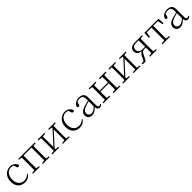

<svg xmlns="http://www.w3.org/2000/svg" viewBox="660 -2590 4672 4672"><g transform="rotate(-45 2995.5 -254.0)"><path d="M292 14C383 14 441 -25 484 -88L469 -101C422 -52 369 -30 309 -30C196 -30 116 -112 116 -255C116 -400 197 -491 303 -491C330 -491 355 -486 381 -474L404 -404C411 -379 422 -368 446 -368C465 -368 477 -377 482 -398C457 -475 386 -522 302 -522C172 -522 52 -422 52 -248C52 -85 147 14 292 14Z M573 -482 658 -473 660 -283V-226L658 -36L573 -27V0H809V-27L724 -36L722 -226V-283L724 -477H997L999 -283V-226L997 -36L912 -27V0H1147V-27L1061 -36L1059 -226V-283L1061 -472L1146 -482V-508H573Z M1603 -482 1692 -472V-445L1525 -262L1385 -109V-472L1475 -482V-508H1240V-482L1325 -473L1327 -283V-226L1325 -36L1240 -27V0H1475V-27L1385 -36V-67L1548 -246L1692 -403V-36L1603 -27V0H1837V-27L1752 -36L1750 -226V-283L1752 -472L1837 -482V-508H1603Z M2176 14C2267 14 2325 -25 2368 -88L2353 -101C2306 -52 2253 -30 2193 -30C2080 -30 2000 -112 2000 -255C2000 -400 2081 -491 2187 -491C2214 -491 2239 -486 2265 -474L2288 -404C2295 -379 2306 -368 2330 -368C2349 -368 2361 -377 2366 -398C2341 -475 2270 -522 2186 -522C2056 -522 1936 -422 1936 -248C1936 -85 2031 14 2176 14Z M2864 13C2896 13 2924 -1 2944 -30L2929 -46C2913 -31 2901 -25 2884 -25C2854 -25 2838 -44 2838 -113V-354C2838 -473 2783 -522 2674 -522C2572 -522 2501 -476 2479 -397C2483 -377 2496 -366 2516 -366C2537 -366 2550 -375 2556 -402L2573 -472C2603 -486 2632 -492 2661 -492C2741 -492 2779 -463 2779 -350V-314C2733 -303 2683 -290 2636 -276C2512 -239 2466 -188 2466 -114C2466 -31 2525 14 2602 14C2673 14 2718 -19 2780 -85C2786 -23 2813 13 2864 13ZM2779 -117C2710 -51 2671 -30 2626 -30C2567 -30 2528 -62 2528 -125C2528 -175 2559 -217 2648 -249C2688 -264 2734 -277 2779 -289Z M3348 -482 3433 -473C3434 -419 3435 -341 3435 -282H3147L3149 -472L3233 -482V-508H2998V-482L3083 -473L3085 -283V-226L3083 -36L2998 -27V0H3233V-27L3149 -36C3148 -91 3147 -175 3147 -252H3435C3435 -175 3434 -90 3433 -36L3348 -27V0H3582V-27L3497 -36L3495 -226V-283L3497 -472L3582 -482V-508H3348Z M4038 -482 4127 -472V-445L3960 -262L3820 -109V-472L3910 -482V-508H3675V-482L3760 -473L3762 -283V-226L3760 -36L3675 -27V0H3910V-27L3820 -36V-67L3983 -246L4127 -403V-36L4038 -27V0H4272V-27L4187 -36L4185 -226V-283L4187 -472L4272 -482V-508H4038Z M4601 0H4835V-27L4750 -36L4748 -226V-283L4750 -473L4835 -482V-508H4587C4468 -508 4410 -453 4410 -373C4410 -305 4451 -247 4561 -238C4519 -226 4494 -197 4468 -145L4414 -35L4336 -26V0C4356 4 4378 8 4401 8C4446 8 4456 -2 4473 -38L4531 -152C4560 -210 4579 -229 4633 -229H4688L4686 -36L4601 -27ZM4688 -257H4605C4517 -257 4470 -298 4470 -373C4470 -436 4508 -478 4592 -478H4686L4688 -283Z M5125 0H5286V-27L5190 -36L5188 -226V-283L5190 -477H5350L5377 -342H5410L5402 -508H4914L4906 -342H4939L4966 -477H5126L5128 -283V-226L5126 -36L5030 -27V0Z M5898 13C5930 13 5958 -1 5978 -30L5963 -46C5947 -31 5935 -25 5918 -25C5888 -25 5872 -44 5872 -113V-354C5872 -473 5817 -522 5708 -522C5606 -522 5535 -476 5513 -397C5517 -377 5530 -366 5550 -366C5571 -366 5584 -375 5590 -402L5607 -472C5637 -486 5666 -492 5695 -492C5775 -492 5813 -463 5813 -350V-314C5767 -303 5717 -290 5670 -276C5546 -239 5500 -188 5500 -114C5500 -31 5559 14 5636 14C5707 14 5752 -19 5814 -85C5820 -23 5847 13 5898 13ZM5813 -117C5744 -51 5705 -30 5660 -30C5601 -30 5562 -62 5562 -125C5562 -175 5593 -217 5682 -249C5722 -264 5768 -277 5813 -289Z"/></g></svg>

Font: Noto Serif TC ExtraLight
Style: Regular
Weight: 200
Designer: Ryoko NISHIZUKA 西塚涼子 (kana & ideographs); Frank Grießhammer (Latin, Greek & Cyrillic); Wenlong ZHANG 张文龙 (bopomofo); San
Foundry: Adobe
Version: Version 2.001;hotconv 1.1.0;makeotfexe 2.6.0